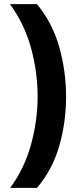

<svg xmlns="http://www.w3.org/2000/svg" viewBox="-20 -746 376 924"><path d="M298 -280Q298 -159 265.5 -44.5Q233 70 158 158H29Q97 66 129 -49.5Q161 -165 161 -281Q161 -400 129 -516Q97 -632 28 -726H158Q233 -635 265.5 -518.5Q298 -402 298 -280Z"/></svg>

Font: Noto Sans Georgian Bold
Style: Regular
Weight: 700
Designer: Monotype Design Team, Akaki Razmadze
Foundry: Google LLC
Version: Version 2.005; ttfautohint (v1.8.4.7-5d5b)